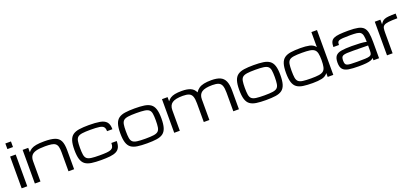

<svg xmlns="http://www.w3.org/2000/svg" viewBox="43 -1878 6498 3018"><g transform="rotate(-20 3291.5 -369.5)"><path d="M62.5 0V-531.2H156.2V0ZM62.5 -656.2V-750H156.2V-656.2Z M283.2 0V-562.5H377V-487.8Q397.9 -516.1 429 -535.2Q460 -554.2 512 -563.7Q564 -573.2 648.4 -573.2Q758.8 -573.2 822.5 -551.8Q886.2 -530.3 913.1 -475.1Q939.9 -419.9 939.9 -318.8V0H845.7V-318.8Q845.7 -376.5 835.9 -411.6Q826.2 -446.8 802.5 -464.8Q778.8 -482.9 737.3 -489Q695.8 -495.1 631.8 -495.1Q534.2 -495.1 478.5 -479Q422.9 -462.9 399.9 -428.5Q377 -394 377 -338.9V0Z M1391.6 10.7Q1297.4 10.7 1231.4 1.2Q1165.5 -8.3 1125 -37.8Q1084.5 -67.4 1065.9 -126.5Q1047.4 -185.5 1047.4 -284.2Q1047.4 -379.9 1065.9 -437.5Q1084.5 -495.1 1125 -524.4Q1165.5 -553.7 1231.4 -563.5Q1297.4 -573.2 1391.6 -573.2Q1504.4 -573.2 1577.4 -560.3Q1650.4 -547.4 1685.5 -507.3Q1720.7 -467.3 1720.7 -385.3H1630.9Q1630.9 -432.6 1611.3 -456.1Q1591.8 -479.5 1540 -487.3Q1488.3 -495.1 1391.6 -495.1Q1304.7 -495.1 1253.9 -487.8Q1203.1 -480.5 1179.2 -459.2Q1155.3 -438 1148.2 -396Q1141.1 -354 1141.1 -284.2Q1141.1 -211.9 1148.2 -168.5Q1155.3 -125 1179.2 -103.3Q1203.1 -81.5 1253.9 -74.5Q1304.7 -67.4 1391.6 -67.4Q1465.3 -67.4 1512.2 -71.5Q1559.1 -75.7 1585 -88.1Q1610.8 -100.6 1620.8 -124.3Q1630.9 -147.9 1630.9 -187.5H1720.7Q1720.7 -122.1 1701.2 -82.5Q1681.6 -43 1641.6 -22.9Q1601.6 -2.9 1539.3 3.9Q1477.1 10.7 1391.6 10.7Z M2158.7 10.7Q2064.5 10.7 1998.5 1.2Q1932.6 -8.3 1892.1 -37.8Q1851.6 -67.4 1833 -126.5Q1814.5 -185.5 1814.5 -284.2Q1814.5 -379.9 1833 -437.5Q1851.6 -495.1 1892.1 -524.4Q1932.6 -553.7 1998.5 -563.5Q2064.5 -573.2 2158.7 -573.2Q2253.4 -573.2 2319.1 -563.5Q2384.8 -553.7 2425.3 -524.4Q2465.8 -495.1 2484.4 -437.5Q2502.9 -379.9 2502.9 -284.2Q2502.9 -185.5 2484.4 -126.5Q2465.8 -67.4 2425.3 -37.8Q2384.8 -8.3 2319.1 1.2Q2253.4 10.7 2158.7 10.7ZM2409.2 -284.2Q2409.2 -354 2402.1 -396Q2395 -438 2371.1 -459.2Q2347.2 -480.5 2296.6 -487.8Q2246.1 -495.1 2158.7 -495.1Q2071.8 -495.1 2021 -487.8Q1970.2 -480.5 1946.3 -459.2Q1922.4 -438 1915.3 -396Q1908.2 -354 1908.2 -284.2Q1908.2 -211.9 1915.3 -168.5Q1922.4 -125 1946.3 -103.3Q1970.2 -81.5 2021 -74.5Q2071.8 -67.4 2158.7 -67.4Q2246.1 -67.4 2296.6 -74.5Q2347.2 -81.5 2371.1 -103.3Q2395 -125 2402.1 -168.5Q2409.2 -211.9 2409.2 -284.2Z M2614.3 0V-562.5H2708V-492.7Q2729 -521 2758.3 -540Q2787.6 -559.1 2833.3 -568.6Q2878.9 -578.1 2950.2 -578.1Q3038.6 -578.1 3094.2 -554.2Q3149.9 -530.3 3176.3 -471.7Q3200.2 -508.8 3233.9 -532.5Q3267.6 -556.2 3318.6 -567.1Q3369.6 -578.1 3444.3 -578.1Q3533.2 -578.1 3588.9 -554Q3644.5 -529.8 3670.7 -471.7Q3696.8 -413.6 3696.8 -312.5V0H3603V-312.5Q3603 -389.6 3586.9 -429.9Q3570.8 -470.2 3533.4 -485.1Q3496.1 -500 3432.6 -500Q3308.1 -500 3255.1 -463.4Q3202.1 -426.8 3202.1 -343.8V-344.2Q3202.6 -329.1 3202.6 -312.5V0H3108.9V-312.5Q3108.9 -389.6 3092.8 -429.9Q3076.7 -470.2 3039.3 -485.1Q3002 -500 2938.5 -500Q2814 -500 2761 -463.4Q2708 -426.8 2708 -343.8V0Z M4148.9 10.7Q4054.7 10.7 3988.8 1.2Q3922.9 -8.3 3882.3 -37.8Q3841.8 -67.4 3823.2 -126.5Q3804.7 -185.5 3804.7 -284.2Q3804.7 -379.9 3823.2 -437.5Q3841.8 -495.1 3882.3 -524.4Q3922.9 -553.7 3988.8 -563.5Q4054.7 -573.2 4148.9 -573.2Q4243.7 -573.2 4309.3 -563.5Q4375 -553.7 4415.5 -524.4Q4456.1 -495.1 4474.6 -437.5Q4493.2 -379.9 4493.2 -284.2Q4493.2 -185.5 4474.6 -126.5Q4456.1 -67.4 4415.5 -37.8Q4375 -8.3 4309.3 1.2Q4243.7 10.7 4148.9 10.7ZM4399.4 -284.2Q4399.4 -354 4392.3 -396Q4385.3 -438 4361.3 -459.2Q4337.4 -480.5 4286.9 -487.8Q4236.3 -495.1 4148.9 -495.1Q4062 -495.1 4011.2 -487.8Q3960.4 -480.5 3936.5 -459.2Q3912.6 -438 3905.5 -396Q3898.4 -354 3898.4 -284.2Q3898.4 -211.9 3905.5 -168.5Q3912.6 -125 3936.5 -103.3Q3960.4 -81.5 4011.2 -74.5Q4062 -67.4 4148.9 -67.4Q4236.3 -67.4 4286.9 -74.5Q4337.4 -81.5 4361.3 -103.3Q4385.3 -125 4392.3 -168.5Q4399.4 -211.9 4399.4 -284.2Z M4931.2 10.7Q4836.9 10.7 4771 1.2Q4705.1 -8.3 4664.6 -37.8Q4624 -67.4 4605.5 -126.5Q4586.9 -185.5 4586.9 -284.2Q4586.9 -379.9 4605.5 -437.5Q4624 -495.1 4664.6 -524.4Q4705.1 -553.7 4771 -563.5Q4836.9 -573.2 4931.2 -573.2Q5021.5 -573.2 5083.7 -559.6Q5146 -545.9 5181.6 -498.5V-750H5275.4V0H5181.6V-64.5Q5146 -16.6 5083.7 -2.9Q5021.5 10.7 4931.2 10.7ZM5181.6 -284.2Q5181.6 -354 5171.9 -396Q5162.1 -438 5135.7 -459.2Q5109.4 -480.5 5060.1 -487.8Q5010.7 -495.1 4931.2 -495.1Q4844.2 -495.1 4793.5 -487.8Q4742.7 -480.5 4718.8 -459.2Q4694.8 -438 4687.7 -396Q4680.7 -354 4680.7 -284.2Q4680.7 -211.9 4687.7 -168.5Q4694.8 -125 4718.8 -103.3Q4742.7 -81.5 4793.5 -74.5Q4844.2 -67.4 4931.2 -67.4Q5010.7 -67.4 5060.1 -74.5Q5109.4 -81.5 5135.7 -103.3Q5162.1 -125 5171.9 -168.5Q5181.6 -211.9 5181.6 -284.2Z M5699.2 10.7Q5598.1 10.7 5532.5 0.2Q5466.8 -10.3 5434.8 -45.9Q5402.8 -81.5 5402.8 -156.7Q5402.8 -233.4 5432.9 -269.3Q5462.9 -305.2 5528.1 -315.9Q5593.3 -326.7 5699.2 -326.7Q5785.2 -326.7 5843.3 -322.8Q5901.4 -318.8 5947.3 -309.1Q5946.3 -374 5938.5 -411.4Q5930.7 -448.7 5909.2 -466.8Q5887.7 -484.9 5846.4 -490Q5805.2 -495.1 5736.8 -495.1Q5658.7 -495.1 5614.5 -491.7Q5570.3 -488.3 5550.3 -479.5Q5530.3 -470.7 5525.1 -454.1Q5520 -437.5 5520 -411.1H5426.3Q5426.3 -463.9 5440.7 -496.1Q5455.1 -528.3 5489.7 -544.9Q5524.4 -561.5 5584.7 -567.4Q5645 -573.2 5736.8 -573.2Q5835.4 -573.2 5895.8 -560.5Q5956.1 -547.9 5987.5 -514.9Q6019 -481.9 6030 -422.9Q6041 -363.8 6041 -270.5V0H5947.3V-38.6Q5930.7 -21 5901.4 -10.3Q5872.1 0.5 5823.5 5.6Q5774.9 10.7 5699.2 10.7ZM5699.2 -65.4Q5782.7 -65.4 5832.5 -67.4Q5882.3 -69.3 5907 -78.1Q5931.6 -86.9 5939.5 -106.4Q5947.3 -126 5947.3 -161.1V-247.6L5699.2 -250.5Q5633.3 -251.5 5593 -248.8Q5552.7 -246.1 5531.7 -237.1Q5510.7 -228 5503.7 -208.7Q5496.6 -189.5 5496.6 -156.7Q5496.6 -125 5503.7 -106.4Q5510.7 -87.9 5531.7 -79.1Q5552.7 -70.3 5593 -67.9Q5633.3 -65.4 5699.2 -65.4Z M6173.8 0V-562.5H6267.6V-484.9Q6283.2 -509.8 6299.1 -526.4Q6314.9 -543 6340.6 -552.7Q6366.2 -562.5 6410.2 -566.7Q6454.1 -570.8 6525.9 -570.8V-492.2Q6429.2 -492.2 6376.2 -485.4Q6323.2 -478.5 6300.3 -462.2Q6277.3 -445.8 6272.5 -417Q6267.6 -388.2 6267.6 -343.8V0Z"/></g></svg>

Font: Michroma
Style: Regular
Weight: 400
Designer: Vernon Adams
Foundry: Vernon Adams
Version: Version 1.100; ttfautohint (v1.8.4.7-5d5b);gftools[0.9.29]